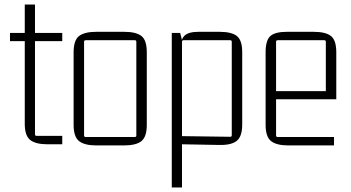

<svg xmlns="http://www.w3.org/2000/svg" viewBox="-20 -635 1545 845"><path d="M254 -490V-454H124L134 -464V-44Q134 -37 141 -37H254V0H189Q137 0 113 -19Q89 -38 89 -90V-464L99 -454H24V-490H99L89 -480V-615H134V-480L124 -490Z M573 -458H357Q350 -458 350 -451V-39Q350 -32 357 -32H573Q580 -32 580 -39V-451Q580 -458 573 -458ZM304 -85V-405Q304 -458 328 -476.5Q352 -495 404 -495H526Q579 -495 602.5 -476.5Q626 -458 626 -405V-85Q626 -33 602.5 -14Q579 5 526 5H404Q352 5 328 -14Q304 -33 304 -85Z M781 190H736V-490H773L781 -458L774 -415Q774 -460 791.5 -477.5Q809 -495 854 -495H946Q999 -495 1022.5 -476.5Q1046 -458 1046 -405V-87Q1046 -35 1022.5 -15.5Q999 4 946 3L781 0ZM781 -451V-29L774 -36L993 -33Q1000 -33 1000 -40V-451Q1000 -458 993 -458H788Q781 -458 781 -451Z M1450 5H1249Q1197 5 1173 -14Q1149 -33 1149 -85V-405Q1149 -458 1170 -476.5Q1191 -495 1243 -495H1360Q1413 -495 1436.5 -476.5Q1460 -458 1460 -405V-198H1188V-234H1414V-451Q1414 -458 1407 -458H1202Q1195 -458 1195 -451V-39Q1195 -32 1202 -32H1450Z"/></svg>

Font: Gemunu Libre ExtraLight ExtraLight
Style: Regular
Weight: 250
Version: Version 1.100